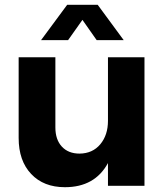

<svg xmlns="http://www.w3.org/2000/svg" viewBox="-20 -778 700 804"><path d="M58.1 -200.2V-538.1H211.9V-244.1Q211.9 -193.4 239 -164.1Q266.1 -134.8 313 -134.8Q367.7 -135.3 399.9 -173.8Q432.1 -212.4 432.1 -272V-538.1H585V0H432.1V-95.2Q377 5.9 252 5.9Q162.6 5.9 110.4 -49.6Q58.1 -105 58.1 -200.2ZM151.9 -609.9 261.2 -757.8H389.2L498 -609.9H384.8L325.2 -694.8L265.1 -609.9Z"/></svg>

Font: Montserrat Semi Bold
Style: Regular
Weight: 600
Designer: Julieta Ulanovsky
Foundry: Julieta Ulanovsky
Version: Version 3.001;PS 003.001;hotconv 1.0.70;makeotf.lib2.5.58329